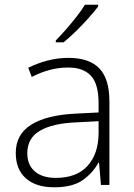

<svg xmlns="http://www.w3.org/2000/svg" viewBox="-20 -786 568 816"><path d="M272 -540Q359 -540 402 -495.5Q445 -451 445 -355V0H409L401 -94H398Q373 -49 330 -19.5Q287 10 210 10Q133 10 90 -28Q47 -66 47 -136Q47 -215 112.5 -256Q178 -297 300 -303L399 -308V-347Q399 -429 366.5 -464Q334 -499 270 -499Q230 -499 192 -489Q154 -479 115 -459L100 -498Q138 -517 181.5 -528.5Q225 -540 272 -540ZM305 -266Q204 -262 150 -230.5Q96 -199 96 -135Q96 -85 128 -57.5Q160 -30 217 -30Q306 -30 352 -81Q398 -132 399 -218V-271ZM397 -758Q381 -737 356.5 -709.5Q332 -682 304 -654.5Q276 -627 250 -606H217V-614Q237 -634 260.5 -661Q284 -688 306 -716Q328 -744 341 -766H397Z"/></svg>

Font: Noto Sans Thaana ExtraLight
Style: Regular
Weight: 200
Designer: David Williams
Foundry: Google Inc.
Version: Version 3.001; ttfautohint (v1.8.4.7-5d5b)